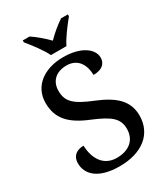

<svg xmlns="http://www.w3.org/2000/svg" viewBox="-225 -1034 1005 1147"><g transform="rotate(-30 277.0 -460.5)"><path d="M228 -771H335C356 -816 406 -880 437 -918V-931H390C355 -908 311 -871 281 -840C251 -871 208 -908 173 -931H126V-918C157 -880 207 -816 228 -771ZM253 10C407 10 506 -67 506 -194C506 -296 441 -354 319 -404C197 -453 160 -489 160 -563C160 -629 204 -671 277 -671C359 -671 389 -604 389 -541C446 -541 478 -566 478 -610C478 -668 410 -724 284 -724C154 -724 57 -655 57 -539C57 -432 114 -369 243 -317C358 -269 401 -235 401 -163C401 -88 349 -42 263 -42C173 -42 129 -113 126 -205C77 -205 44 -179 44 -131C44 -52 108 10 253 10Z"/></g></svg>

Font: Noto Serif Gurmukhi Medium
Style: Regular
Weight: 500
Designer: Vaibhav Singh and the Monotype Design Team
Foundry: Monotype Imaging Inc.
Version: Version 2.004